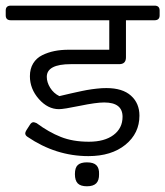

<svg xmlns="http://www.w3.org/2000/svg" viewBox="-45 -569 578 671"><path d="M495 -549.3Q512.9 -549.3 512.9 -532.3V-515.3Q512.9 -498.2 495 -498.2H395.2V-368.6Q395.2 -344.8 371.8 -344.8H202.9Q118.5 -344.8 118.5 -300.4Q118.5 -281.4 130.4 -262.2Q142.3 -243 162.5 -233.1Q166.9 -234.2 182.5 -237.8Q198.2 -241.4 203.1 -242.6Q208.1 -243.8 221.6 -246.7Q235 -249.7 241 -250.9Q246.9 -252.1 258.2 -254.3Q269.5 -256.4 276.5 -257.2Q283.4 -258 292.9 -259.2Q302.4 -260.4 310.7 -260.8Q319.1 -261.2 327 -261.2Q383.3 -261.2 412.8 -234.6Q442.3 -208.1 442.3 -164.9Q442.3 -103.1 393.4 -63.2Q344.4 -23.4 264 -23.4Q150.2 -23.4 51.1 -90.8Q43.2 -95.9 43.2 -103.1Q43.2 -107 47.2 -113.8L60.2 -134Q65.4 -141.9 72.1 -141.9Q74.9 -141.9 82.8 -138.7Q125.6 -107 167.7 -90.4Q209.7 -73.7 265.6 -73.7Q320.3 -73.7 351.8 -97.3Q383.3 -120.9 383.3 -160.9Q383.3 -210.9 319.1 -210.9Q290.9 -210.9 234.2 -199.2Q177.6 -187.5 160.9 -187.5Q122.1 -187.5 90.8 -222.9Q59.5 -258.4 59.5 -302.8Q59.5 -328.6 70.9 -347.4Q82.4 -366.2 102.5 -376.1Q122.5 -386 145.3 -390.6Q168.1 -395.2 195 -395.2H336.9V-498.2H-7.1Q-25 -498.2 -25 -515.3V-532.3Q-25 -549.3 -7.1 -549.3ZM258.8 -1.6Q282.2 -1.6 292.1 8.7Q302 19 301.2 39.6Q301.6 61.4 291.3 71.7Q281 82 258.8 82Q236.6 82 226.7 71.9Q216.8 61.8 216.8 39.6Q216.8 16.6 227.1 7.5Q237.4 -1.6 258.8 -1.6Z"/></svg>

Font: Jaldi
Style: Regular
Weight: 400
Designer: Pablo Cosgaya and Nicolas Silva
Foundry: Omnibus-Type
Version: Version 1.001;PS 001.001;hotconv 1.0.70;makeotf.lib2.5.58329